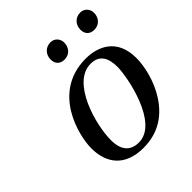

<svg xmlns="http://www.w3.org/2000/svg" viewBox="-191 -809 948 948"><g transform="rotate(-45 283.5 -335.0)"><path d="M460 -621C460 -592 477 -572 509 -572C544 -572 567 -599 567 -633C567 -658 549 -682 519 -682C486 -682 460 -657 460 -621ZM252 -621C252 -592 269 -572 301 -572C336 -572 359 -599 359 -633C359 -658 341 -682 311 -682C278 -682 252 -657 252 -621ZM84 -169C84 -62 142 12 268 12C377 12 447 -42 494 -116C540 -188 557 -273 557 -327C557 -465 459 -502 378 -502C141 -502 84 -255 84 -169ZM181 -129C181 -237 245 -467 377 -467C438 -467 460 -424 460 -362C460 -291 408 -23 271 -23C213 -23 181 -58 181 -129Z"/></g></svg>

Font: Heuristica
Style: Italic
Weight: 400
Italic angle: -13°
Version: Version 1.0.1